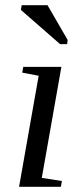

<svg xmlns="http://www.w3.org/2000/svg" viewBox="-20 -715 317 735"><path d="M140 -34 217 -22 213 0H53L128 -425L65 -437L69 -459H215ZM210 -546 60 -677 63 -695H162L239 -562L237 -546Z"/></svg>

Font: Libra Serif Modern
Style: Italic
Weight: 400
Italic angle: -12°
Designer: Stefan Peev, Context Ltd
Foundry: Stefan Peev, Context Ltd
Version: Version 1.000